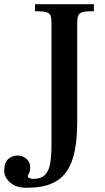

<svg xmlns="http://www.w3.org/2000/svg" viewBox="-63 -680 499 910"><path d="M63 210Q14 210 -14.5 185.5Q-43 161 -43 130Q-43 91 -24.5 74Q-6 57 22 57Q43 57 61.5 72Q80 87 80 113Q80 127 77.5 134.5Q75 142 72 146.5Q69 151 69 157Q69 161 77.5 164.5Q86 168 93 168Q131 168 150 149Q169 130 175 93.5Q181 57 181 6V-569Q181 -594 176.5 -606Q172 -618 155.5 -622.5Q139 -627 103 -627V-660H382V-627Q345 -627 328.5 -622.5Q312 -618 307.5 -605.5Q303 -593 303 -569V-103Q303 -27 292 31.5Q281 90 254.5 130Q228 170 181.5 190Q135 210 63 210Z"/></svg>

Font: Frank Ruhl Libre Medium
Style: Regular
Weight: 500
Designer: Yanek Iontef
Foundry: Fontef
Version: Version 6.004